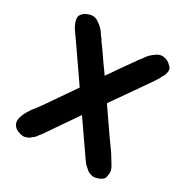

<svg xmlns="http://www.w3.org/2000/svg" viewBox="-164 -767 958 990"><g transform="rotate(30 314.5 -271.5)"><path d="M579 -6Q590 14 588.5 29Q587 44 585 54Q582 65 570.5 72.5Q559 80 545 84Q527 89 515 86Q500 83 490 76Q484 71 479 66.5Q474 62 469 58Q464 53 460 49Q456 45 454 41Q452 37 450.5 35.5Q449 34 448 33L315 -159L183 33Q182 34 180.5 35.5Q179 37 176 41Q174 45 170.5 49Q167 53 163 58Q158 62 152 66.5Q146 71 141 76Q135 80 128.5 82Q122 84 116 86Q103 89 88 84Q57 77 45 54Q39 42 40 28.5Q41 15 46.5 1Q52 -13 59.5 -26Q67 -39 75 -51Q79 -56 82.5 -60Q86 -64 90 -69Q103 -86 115 -103.5Q127 -121 141 -141L234 -276L97 -474L85 -491Q81 -497 77 -502Q73 -507 69 -514Q65 -519 61 -525Q57 -531 54 -539Q51 -545 48.5 -550.5Q46 -556 44 -564Q41 -576 42 -586Q45 -599 55 -608Q59 -613 64.5 -616Q70 -619 75 -622Q85 -626 93 -628Q101 -630 110 -630Q128 -629 144 -617Q164 -604 180 -585Q187 -574 194 -564.5Q201 -555 209 -545L210 -541Q235 -508 255.5 -477.5Q276 -447 301 -413Q305 -408 308 -403Q311 -398 315 -393Q319 -398 322 -403Q325 -408 329 -413Q352 -447 373.5 -477.5Q395 -508 419 -541L421 -545Q429 -555 436.5 -564.5Q444 -574 451 -585Q467 -604 487 -617Q502 -629 521 -630Q537 -630 555 -622Q567 -615 573 -608Q585 -599 588 -586Q589 -576 586 -564Q584 -556 581.5 -550.5Q579 -545 574 -539Q568 -524 561 -514Q557 -507 553 -502Q549 -497 546 -491L534 -474L396 -276L489 -141L543 -65Q552 -50 561 -36Q570 -22 579 -6Z"/></g></svg>

Font: BM JUA
Style: Regular
Weight: 400
Designer: BONGJIN KIM, JAEHYUN KEUM, JUHEE TAE
Foundry: WOOWA BROTHERS Corporation.
Version: Version 1.100